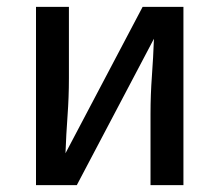

<svg xmlns="http://www.w3.org/2000/svg" viewBox="-20 -540 640 560"><path d="M85 0V-520H181V-312Q181 -257 177 -202.5Q173 -148 171 -93L396 -520H515V0H419V-208Q419 -263 423 -317.5Q427 -372 429 -427L204 0Z"/></svg>

Font: Zed Mono Medium Extended
Style: Regular
Weight: 500
Width: 7
Monospace: yes
Designer: Belleve Invis
Foundry: Belleve Invis
Version: Version 1.0.0; ttfautohint (v1.8.4)